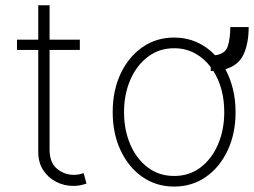

<svg xmlns="http://www.w3.org/2000/svg" viewBox="-20 -696 963 728"><path d="M282.7 -545.5V-506.7H168V-128.9Q168 -79.5 196 -56.3Q224.1 -33 260.3 -33Q272 -33 280.7 -35Q289.4 -36.9 297.2 -39.4L307.9 0Q297.9 3.6 286 6.2Q274.1 8.9 257.5 8.9Q223.4 8.9 193.2 -6.4Q163 -21.7 144 -50.6Q125 -79.5 125 -121.1V-506.7H44.4V-545.5H125V-676.1H168V-545.5Z M853.3 -593.4H922.9Q922.9 -532.3 903.8 -490.2Q884.6 -448.2 834.5 -433.6Q853 -399.5 863.1 -358.5Q873.2 -317.5 873.2 -271Q873.2 -189.3 843 -125.4Q812.9 -61.4 760.3 -25Q707.7 11.4 640.3 11.4Q572.8 11.4 520.2 -25Q467.7 -61.4 437.5 -125.4Q407.3 -189.3 407.3 -271Q407.3 -353 437.5 -416.9Q467.7 -480.8 520.2 -517.2Q572.8 -553.6 640.3 -553.6Q686.4 -553.6 726 -536Q765.6 -518.5 795.8 -486.5Q834.9 -491.8 843.9 -521.3Q853 -550.8 853.3 -593.4ZM640.3 -28.8Q697.8 -28.8 740.4 -61.1Q783 -93.4 806.6 -148.4Q830.3 -203.5 830.3 -271Q830.3 -361.2 789.1 -426.8Q784.1 -426.5 779.1 -426.5V-441.4Q754.3 -474.8 718.9 -494Q683.6 -513.1 640.3 -513.1Q583.5 -513.1 540.7 -480.6Q497.9 -448.2 474.1 -393.3Q450.3 -338.4 450.3 -271Q450.3 -203.5 473.9 -148.4Q497.5 -93.4 540.3 -61.1Q583.1 -28.8 640.3 -28.8Z"/></svg>

Font: Inter Extra Light BETA
Style: Regular
Weight: 200
Designer: Rasmus Andersson
Foundry: rsms
Version: Version 3.011;git-f93a4a705